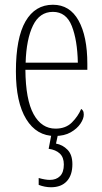

<svg xmlns="http://www.w3.org/2000/svg" viewBox="-20 -563 430 809"><path d="M211 10Q134 10 90.5 -61Q47 -132 47 -262Q47 -403 87.5 -473Q128 -543 203 -543Q274 -543 311 -476.5Q348 -410 348 -294V-269H87Q88 -143 121.5 -82Q155 -21 214 -21Q257 -21 283 -47Q309 -73 322 -104Q326 -102 329.5 -96.5Q333 -91 333 -80Q333 -63 319 -42Q305 -21 278 -5.5Q251 10 211 10ZM308 -299Q306 -394 282.5 -453.5Q259 -513 203 -513Q147 -513 119 -455.5Q91 -398 88 -299ZM195 226Q169 226 143 216V187Q171 195 190 195Q217 195 233 179Q249 163 249 130Q249 100 232 84Q215 68 185 64L199 -9H227L216 42Q244 47 264.5 68Q285 89 285 129Q285 175 261.5 200.5Q238 226 195 226Z"/></svg>

Font: Noto Serif ExtraCondensed ExtraLight
Style: Regular
Weight: 200
Width: 2
Designer: Monotype Design Team
Foundry: Monotype Imaging Inc.
Version: Version 2.015